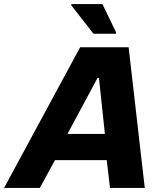

<svg xmlns="http://www.w3.org/2000/svg" viewBox="-63 -919 789 939"><path d="M-43 0 329 -688H566L645 0H475L459 -136H206L132 0ZM267 -264H450L421 -538H414ZM394 -754 285 -894 286 -899H438L505 -760L504 -754Z"/></svg>

Font: Saira Thin
Style: Bold Italic
Weight: 700
Italic angle: -12°
Version: Version 1.101